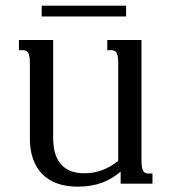

<svg xmlns="http://www.w3.org/2000/svg" viewBox="-20 -663 623 693"><path d="M406.7 -433.6Q406.7 -448.7 405.3 -458Q403.8 -467.3 400.4 -472.7Q397 -478 392.1 -480Q387.2 -481.9 380.9 -481.9H367.2V-518.6H490.7V-85Q490.7 -69.8 492.2 -60.5Q493.7 -51.3 497.1 -45.9Q500.5 -40.5 505.1 -38.6Q509.8 -36.6 516.6 -36.6H530.3V0H415.5V-43.5Q400.9 -31.2 384.8 -21.2Q368.7 -11.2 349.9 -4.2Q331.1 2.9 308.8 6.8Q286.6 10.7 260.3 10.7Q218.3 10.7 186 -1Q153.8 -12.7 132.1 -35.2Q110.4 -57.6 99.1 -89.6Q87.9 -121.6 87.9 -162.6V-433.6Q87.9 -448.7 86.4 -458Q85 -467.3 81.5 -472.7Q78.1 -478 73.2 -480Q68.4 -481.9 62 -481.9H48.3V-518.6H171.9V-165.5Q171.9 -136.2 178.2 -112.5Q184.6 -88.9 198.2 -72.3Q211.9 -55.7 233.2 -46.6Q254.4 -37.6 284.7 -37.6Q351.6 -37.6 406.7 -82.5ZM130.4 -603.5V-642.6H435.1V-603.5Z"/></svg>

Font: Arian AMU Serif
Style: Regular
Weight: 400
Designer: Ruben Hakobyan (Tarumian)
Foundry: Ruben Hakobyan (Tarumian)
Version: Version 1.002